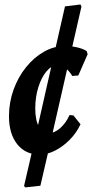

<svg xmlns="http://www.w3.org/2000/svg" viewBox="-20 -678 424 857"><path d="M205.6 -44.8 160.3 151 92.8 158.5 87.4 152 131.7 -39.8ZM131.7 -39.8 218 -420.5 292.4 -425 205.6 -44.8ZM218 -420.5 270.1 -649.5 339.1 -658 343.6 -649 292.4 -425ZM235.4 -386.1Q209.8 -386.1 187.3 -359.3Q164.8 -332.4 151.1 -288.6Q137.4 -244.9 137.4 -193.4Q137.4 -142.2 153.4 -112.8Q169.5 -83.5 196.9 -83.5Q222.4 -83.5 248 -105.5Q273.5 -127.5 290.6 -164.6L307.8 -162.7L339.4 -123.4Q321.8 -85.3 291.6 -54.6Q261.5 -24 226.3 -6Q191.2 12 156.8 12Q93.8 12 56.9 -34.3Q20.1 -80.6 20.1 -159.3Q20.1 -221 40.4 -277.4Q60.8 -333.8 96.2 -377.9Q131.6 -421.9 176.4 -447.2Q221.1 -472.6 270.9 -472.6Q298.7 -472.6 324.3 -466.6Q350 -460.7 366.7 -450.2L371.2 -436.1L329.6 -341.1L302.5 -339Q274.2 -386.1 235.4 -386.1Z"/></svg>

Font: Alegreya
Style: Italic
Weight: 400
Italic angle: -7°
Designer: Juan Pablo del Peral
Foundry: Huerta Tipografica
Version: Version 2.009